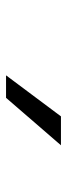

<svg xmlns="http://www.w3.org/2000/svg" viewBox="189 -1029 224 642"><g transform="rotate(90 301.0 -708.0)"><path d="M369.1 -799.8H465.8L307.1 -616.2H231.9Z"/></g></svg>

Font: Vazir Code Hack
Style: Code-Hack
Weight: 400
Foundry: DejaVu fonts team - Redesigned by Saber Rastikerdar
Version: Version 1.1.2